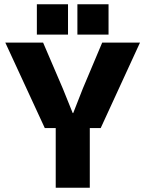

<svg xmlns="http://www.w3.org/2000/svg" viewBox="-20 -880 681 900"><path d="M189.9 -279.8 4.9 -680.2H182.1L274.9 -463.9L320.8 -350.1H323.2L368.2 -464.8L459 -680.2H636.2L452.1 -279.8H400.9V0H241.2V-279.8ZM152.8 -717.8V-859.9H298.8V-717.8ZM342.8 -717.8V-859.9H488.8V-717.8Z"/></svg>

Font: TASA Orbiter Display Black
Style: Regular
Weight: 900
Designer: Weizhong Zhang
Version: Version 1.000;Glyphs 3.1.2 (3151)